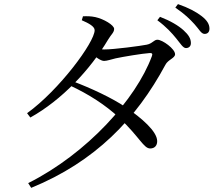

<svg xmlns="http://www.w3.org/2000/svg" viewBox="-20 -835 1040 921"><path d="M872.3 -604.3C887.1 -604.8 896.2 -613.9 895.7 -629.3C895.3 -650 885.2 -667.3 860.2 -690.1C835.3 -712.5 797.9 -734.8 747.5 -754.3L734.8 -737.8C778.1 -705.8 804.5 -676.3 825.3 -650.7C845.8 -625.8 857.9 -604.1 872.3 -604.3ZM115.2 43.4 129.7 66.1C435.9 -59.3 633.1 -263.2 773.4 -524.2C785.9 -549 819.8 -556.1 819.8 -574.8C819.8 -600.7 759.2 -644.4 735.1 -644.4C717.9 -644.4 711.5 -625.9 683.6 -620.6C656.6 -615.1 527.6 -597.7 479.3 -597.7C466.7 -597.7 452.7 -599.3 432.1 -603.1L416.8 -579.3C439.5 -560.6 463.8 -542.7 479.2 -542.7C493.3 -542.7 513.6 -550.3 534.6 -555.1C569.9 -562.7 662.6 -578.2 697.8 -580.5C708.4 -581.3 713.6 -577.7 708.4 -565.1C632.7 -360.1 398.3 -98.6 115.2 43.4ZM700.7 -122.8C721.8 -123 734.4 -136.6 734 -158.7C733.1 -205.2 659.7 -268.7 583.2 -320.8C516.3 -365.6 418.4 -411.4 328.2 -445.5L314.7 -425.3C406.3 -382.7 485.3 -331.8 551.7 -270.2C650.7 -176.3 669.1 -122.4 700.7 -122.8ZM109.9 -292 125.6 -271.3C276.6 -355.1 412.9 -501 498.2 -644.4C513.1 -669.8 527.5 -678.9 527.5 -696.4C527.5 -714.5 477.2 -744.3 437.2 -753C415.2 -757.8 395.7 -757.5 378 -756.8L372.3 -737.9C407.2 -722.9 434 -707.7 434 -690.1C434 -632.4 263.7 -402.8 109.9 -292ZM961.8 -672.3C976.1 -672.5 985 -681.6 984.8 -698C984.6 -719 973.2 -738 946 -758.7C920.3 -778.2 885.5 -797.4 833.7 -815.3L821 -798.5C867.5 -766.6 890.2 -743.6 912.7 -719.2C935.5 -694.6 944.7 -672.1 961.8 -672.3Z"/></svg>

Font: Source Han Serif CN VF
Style: Regular
Weight: 250
Designer: Ryoko NISHIZUKA 西塚涼子 (kana & ideographs); Frank Grießhammer (Latin, Greek & Cyrillic); Wenlong ZHANG 张文龙 (bopomofo); San
Foundry: Adobe
Version: Version 2.002;hotconv 1.1.0;makeotfexe 2.6.0